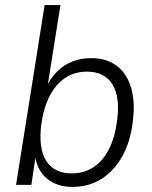

<svg xmlns="http://www.w3.org/2000/svg" viewBox="-20 -725 595 753"><path d="M264 8Q205 8 166 -23Q127 -54 117 -114H120L103 0H43L155 -705H217L165 -378H159Q177 -418 204 -444.5Q231 -471 264.5 -484Q298 -497 338 -497Q399 -497 439 -466Q479 -435 495 -378Q511 -321 500 -243Q491 -168 459 -111Q427 -54 377.5 -23Q328 8 264 8ZM261 -45Q310 -45 347 -69.5Q384 -94 407.5 -140.5Q431 -187 439 -251Q452 -344 421 -394Q390 -444 321 -444Q272 -444 235 -419Q198 -394 174.5 -348Q151 -302 142 -237Q130 -144 161 -94.5Q192 -45 261 -45Z"/></svg>

Font: Nunito Sans 10pt SemiCondensed Light
Style: Italic
Weight: 300
Width: 4
Italic angle: -9°
Designer: Vernon Adams
Foundry: Vernon Adams
Version: Version 3.101;gftools[0.9.27]